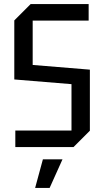

<svg xmlns="http://www.w3.org/2000/svg" viewBox="-20 -720 510 940"><path d="M55 0V-81H330V-308L50 -331V-620L130 -700H414V-619H140V-402L420 -379V-80L340 0ZM152 200 190 60H286L223 200Z"/></svg>

Font: Tektur SemiCondensed
Style: Regular
Weight: 400
Width: 4
Designer: Adam Jagosz
Foundry: Adam Jagosz
Version: Version 1.005;gftools[0.9.30]